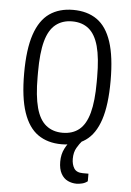

<svg xmlns="http://www.w3.org/2000/svg" viewBox="-52 -577 535 783"><g transform="rotate(5 216.0 -185.5)"><path d="M216 12Q159 12 119.5 -15.5Q80 -43 59.5 -103.5Q39 -164 39 -263Q39 -362 59.5 -422.5Q80 -483 119.5 -510.5Q159 -538 216 -538Q274 -538 313.5 -510.5Q353 -483 373 -422.5Q393 -362 393 -263Q393 -164 373 -103.5Q353 -43 313.5 -15.5Q274 12 216 12ZM216 -35Q257 -35 284 -57Q311 -79 324 -127Q337 -175 337 -253V-273Q337 -352 324 -399.5Q311 -447 284 -469Q257 -491 216 -491Q176 -491 148.5 -469Q121 -447 108 -399.5Q95 -352 95 -273V-253Q95 -175 108 -127Q121 -79 148.5 -57Q176 -35 216 -35ZM291 167Q272 167 255 159Q238 151 227.5 132Q217 113 217 83Q217 53 229 29.5Q241 6 258 -12H298V-7Q289 3 278 21.5Q267 40 267 67Q267 90 277 106Q287 122 313 122H336V153Q326 161 313.5 164Q301 167 291 167Z"/></g></svg>

Font: Archivo Condensed ExtraLight
Style: Regular
Weight: 250
Width: 3
Designer: Hector Gatti
Foundry: Omnibus-Type
Version: Version 2.001